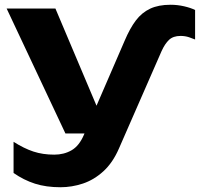

<svg xmlns="http://www.w3.org/2000/svg" viewBox="-20 -606 845 807"><path d="M255 -45 8 -570H213L435 -45ZM234 181Q174 181 127 166Q80 151 37 121V-10Q81 18 120.5 31Q160 44 208 44Q249 44 281 25.5Q313 7 333 -40L504 -435Q526 -487 551 -520Q576 -553 611 -569.5Q646 -586 697 -586Q726 -586 754 -579.5Q782 -573 800 -564V-440Q791 -444 774.5 -449.5Q758 -455 739 -455Q708 -455 690.5 -438.5Q673 -422 659 -391L480 18Q454 78 414.5 114Q375 150 328.5 165.5Q282 181 234 181Z"/></svg>

Font: Unbounded SemiBold
Style: Regular
Weight: 600
Designer: Luke Prowse, Jean-Baptiste Morizot, Fátima Lázaro, Florian Runge
Foundry: NaN
Version: Version 1.700